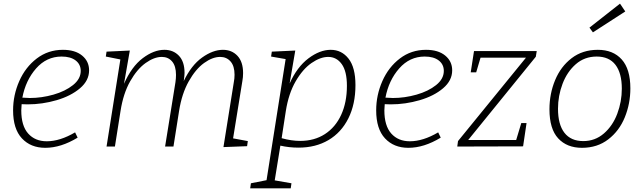

<svg xmlns="http://www.w3.org/2000/svg" viewBox="-20 -806 3541 1056"><path d="M99 -233Q97 -211 97 -199Q97 -114 135 -71.5Q173 -29 237 -29Q310 -29 393 -78L407 -49Q315 7 229 7Q149 7 100.5 -45Q52 -97 52 -199Q52 -283 86 -360Q120 -437 182.5 -484.5Q245 -532 326 -532Q393 -532 431.5 -500.5Q470 -469 470 -419Q470 -363 420 -320.5Q370 -278 291.5 -255Q213 -232 132 -232ZM103 -269Q131 -267 144 -267Q209 -267 274 -285.5Q339 -304 381.5 -338Q424 -372 424 -416Q424 -452 396 -473.5Q368 -495 319 -495Q236 -495 178.5 -429.5Q121 -364 103 -269Z M1262 -45 1343 -30 1339 -2 1209 3 1266 -354Q1270 -374 1270 -395Q1270 -443 1248 -468Q1226 -493 1191 -493Q1149 -493 1102.5 -459.5Q1056 -426 1018 -358.5Q980 -291 965 -196L934 0H888L945 -354Q948 -375 948 -394Q948 -443 926.5 -468Q905 -493 870 -493Q828 -493 781 -459.5Q734 -426 696 -359Q658 -292 643 -196L612 0H566L642 -479L562 -495L566 -522L694 -528L662 -345Q704 -440 765 -486Q826 -532 884 -532Q933 -532 964 -499.5Q995 -467 995 -405Q995 -393 991 -363L990 -359Q1032 -447 1091.5 -489.5Q1151 -532 1206 -532Q1255 -532 1286 -499Q1317 -466 1317 -404Q1317 -381 1313 -360Z M1935 -338Q1935 -233 1896 -155Q1857 -77 1786.5 -35.5Q1716 6 1622 6Q1570 6 1522 -5L1491 186L1583 202L1579 230H1356L1360 202L1446 185L1551 -481L1471 -495L1475 -522L1604 -528L1573 -347Q1614 -438 1676.5 -485Q1739 -532 1799 -532Q1859 -532 1897 -483.5Q1935 -435 1935 -338ZM1529 -46Q1583 -31 1631 -31Q1709 -31 1767 -68.5Q1825 -106 1856.5 -174.5Q1888 -243 1888 -334Q1888 -414 1859.5 -453.5Q1831 -493 1785 -493Q1742 -493 1693.5 -459.5Q1645 -426 1606 -358.5Q1567 -291 1552 -195Z M2096 -233Q2094 -211 2094 -199Q2094 -114 2132 -71.5Q2170 -29 2234 -29Q2307 -29 2390 -78L2404 -49Q2312 7 2226 7Q2146 7 2097.5 -45Q2049 -97 2049 -199Q2049 -283 2083 -360Q2117 -437 2179.5 -484.5Q2242 -532 2323 -532Q2390 -532 2428.5 -500.5Q2467 -469 2467 -419Q2467 -363 2417 -320.5Q2367 -278 2288.5 -255Q2210 -232 2129 -232ZM2100 -269Q2128 -267 2141 -267Q2206 -267 2271 -285.5Q2336 -304 2378.5 -338Q2421 -372 2421 -416Q2421 -452 2393 -473.5Q2365 -495 2316 -495Q2233 -495 2175.5 -429.5Q2118 -364 2100 -269Z M2932 -525 2927 -494 2555 -36H2819L2847 -129H2876L2857 -1L2495 0L2499 -30L2873 -489H2623L2599 -408H2569L2587 -525Z M3447 -320Q3447 -236 3416.5 -161Q3386 -86 3325.5 -39.5Q3265 7 3181 7Q3098 7 3050 -45Q3002 -97 3002 -205Q3002 -290 3033 -365Q3064 -440 3124 -486Q3184 -532 3268 -532Q3352 -532 3399.5 -479Q3447 -426 3447 -320ZM3049 -208Q3049 -121 3084.5 -75.5Q3120 -30 3188 -30Q3253 -30 3301.5 -72Q3350 -114 3375 -180.5Q3400 -247 3400 -318Q3400 -404 3365 -449.5Q3330 -495 3262 -495Q3195 -495 3147 -453Q3099 -411 3074 -345Q3049 -279 3049 -208ZM3419 -743 3241 -628 3222 -654 3390 -786Z"/></svg>

Font: Bitter Pro Light
Style: Italic
Weight: 300
Italic angle: -9°
Designer: Sol Matas, and Bitter project Authors
Foundry: Sol Matas
Version: Version 1.010